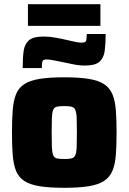

<svg xmlns="http://www.w3.org/2000/svg" viewBox="-20 -886 612 914"><path d="M286 8Q215 8 168.5 0.5Q122 -7 95 -25Q68 -43 56 -73.5Q44 -104 40.5 -148.5Q37 -193 37 -255Q37 -317 40.5 -361.5Q44 -406 56 -436.5Q68 -467 95 -485Q122 -503 168.5 -510.5Q215 -518 286 -518Q356 -518 402.5 -510.5Q449 -503 476 -485Q503 -467 515.5 -436.5Q528 -406 531.5 -361.5Q535 -317 535 -255Q535 -193 531.5 -148.5Q528 -104 515.5 -73.5Q503 -43 476 -25Q449 -7 402.5 0.5Q356 8 286 8ZM286 -129Q308 -129 320.5 -132Q333 -135 338.5 -147.5Q344 -160 345 -186Q346 -212 346 -255Q346 -300 345 -325Q344 -350 338.5 -362.5Q333 -375 320.5 -378Q308 -381 286 -381Q263 -381 250.5 -378Q238 -375 233 -362.5Q228 -350 227 -325Q226 -300 226 -255Q226 -212 227 -186Q228 -160 233 -147.5Q238 -135 250.5 -132Q263 -129 286 -129ZM88 -562Q88 -610 92.5 -643Q97 -676 117.5 -694Q138 -712 187 -712Q216 -712 246 -706.5Q276 -701 301 -695Q322 -690 339.5 -686.5Q357 -683 369 -683Q387 -683 390 -692Q393 -701 393 -724H483Q483 -678 478.5 -644Q474 -610 453.5 -592Q433 -574 385 -574Q355 -574 325.5 -580.5Q296 -587 270 -592Q249 -596 231.5 -599.5Q214 -603 202 -603Q185 -603 182 -594Q179 -585 179 -562ZM113 -763V-866H458V-763Z"/></svg>

Font: Saira Thin ExtraBold
Style: Regular
Weight: 800
Version: Version 1.101